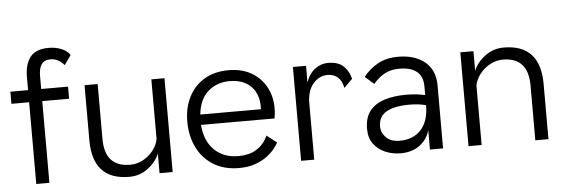

<svg xmlns="http://www.w3.org/2000/svg" viewBox="-46 -813 2822 962"><g transform="rotate(-5 1365.0 -332.5)"><path d="M102 0V-411H13V-472H102V-538Q102 -602 130 -638Q158 -674 223 -674Q257 -674 286 -662.5Q315 -651 330 -629L296 -581Q266 -616 228 -616Q196 -616 182 -596Q168 -576 168 -538V-472H303V-411H168V0Z M788 -472V0H722V-99Q706 -58 664.5 -26.5Q623 5 570 5Q386 5 386 -195V-472H452V-196Q452 -55 579 -55Q615 -55 645.5 -72Q676 -89 696.5 -116Q717 -143 722 -172V-472Z M1322 -102Q1317 -91 1302.5 -72.5Q1288 -54 1264 -35.5Q1240 -17 1204.5 -4Q1169 9 1122 9Q1047 9 993.5 -24Q940 -57 911.5 -114.5Q883 -172 883 -245Q883 -316 911 -370Q939 -424 990 -454Q1041 -484 1111 -484Q1185 -484 1236.5 -449.5Q1288 -415 1310.5 -356Q1333 -297 1320 -223H950Q956 -142 1002.5 -96.5Q1049 -51 1122 -51Q1181 -51 1217.5 -75.5Q1254 -100 1272 -141ZM1111 -429Q1048 -429 1003.5 -390.5Q959 -352 951 -275H1256Q1260 -346 1221.5 -387.5Q1183 -429 1111 -429Z M1434 0V-472H1500V-388Q1514 -431 1544.5 -454Q1575 -477 1610 -477Q1663 -477 1689.5 -450.5Q1716 -424 1724 -387L1682 -345Q1674 -383 1653.5 -400Q1633 -417 1603 -417Q1561 -417 1530.5 -381.5Q1500 -346 1500 -282V0Z M1935 6Q1893 6 1857 -9.5Q1821 -25 1799 -55Q1777 -85 1777 -130Q1777 -187 1803.5 -220.5Q1830 -254 1877.5 -269Q1925 -284 1987 -284Q2037 -284 2082 -274V-317Q2082 -368 2051.5 -392.5Q2021 -417 1964 -417Q1922 -417 1891 -400.5Q1860 -384 1833 -352L1788 -391Q1818 -429 1860.5 -453Q1903 -477 1964 -477Q2047 -477 2097.5 -435.5Q2148 -394 2148 -317V0H2082V-99Q2072 -55 2033 -24.5Q1994 6 1935 6ZM1935 -57Q2004 -57 2043 -100.5Q2082 -144 2082 -223Q2045 -233 2000 -233Q1923 -233 1883 -210Q1843 -187 1843 -137Q1843 -105 1867 -81Q1891 -57 1935 -57Z M2276 0V-472H2342V-373Q2358 -414 2400 -445.5Q2442 -477 2494 -477Q2678 -477 2678 -277V0H2612V-276Q2612 -417 2485 -417Q2450 -417 2419.5 -400Q2389 -383 2368.5 -356.5Q2348 -330 2342 -300V0Z"/></g></svg>

Font: Lil Grotesk
Style: Regular
Weight: 400
Designer: Bastien Sozeau
Foundry: NBR — Bastien Sozeau
Version: Version 4.002; ttfautohint (v1.8.4.7-5d5b)